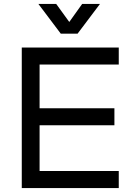

<svg xmlns="http://www.w3.org/2000/svg" viewBox="-20 -950 680 970"><path d="M580 -624H180V-403H558V-317H180V-86H580V0H90V-710H580ZM395 -930H485L372 -780H287L174 -930H264L330 -839Z"/></svg>

Font: Violet Sans
Style: Regular
Weight: 400
Designer: Calvin Waterman
Foundry: Violet Office
Version: Version 1.013